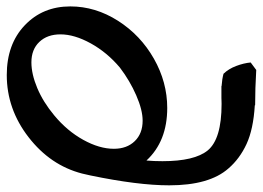

<svg xmlns="http://www.w3.org/2000/svg" viewBox="-130 -402 807 590"><g transform="rotate(-90 274.0 -107.5)"><path d="M245.1 272.5V271.5Q171.4 267.1 126 246.1Q80.6 225.1 50.8 190.4Q-1 131.8 -1 8.3Q-1 -87.4 29.3 -233.4Q30.3 -237.3 32.2 -246.1L35.2 -259.3Q60.5 -356.9 147 -423.8Q233.4 -490.7 337.9 -490.7Q432.6 -490.7 490.7 -435.5Q548.8 -380.4 548.8 -295.4Q548.8 -218.3 504.6 -148.9Q460.4 -79.6 388.2 -38.6Q315.9 2.4 236.8 2.4Q134.3 2.4 75.2 -61.5Q73.2 -38.6 73.2 -12.2Q73.2 86.4 106.4 127Q141.6 169.4 249 169.4Q252 169.4 258.1 169.2Q264.2 168.9 267.1 168.9H304.2L303.7 169.4Q325.7 170.9 341.8 175.3Q356.9 190.9 365.7 214.1Q374.5 237.3 376.5 258.8L353.5 275.9Q296.4 272.5 245.1 272.5ZM377 -415Q340.8 -415 297.9 -397Q254.9 -378.9 214.4 -345.2Q166.5 -305.7 138.9 -255.9Q111.3 -206.1 111.3 -161.6Q111.3 -121.6 134.8 -97.4Q158.2 -73.2 197.8 -73.2Q230.5 -73.2 275.4 -92.8Q320.3 -112.3 360.8 -143.1Q407.2 -182.1 435.1 -232.4Q462.9 -282.7 462.9 -325.7Q462.9 -366.2 439.7 -390.6Q416.5 -415 377 -415Z"/></g></svg>

Font: Flanker
Style: Bold Italic
Weight: 700
Italic angle: -12°
Designer: Flanker
Version: Version 2.000